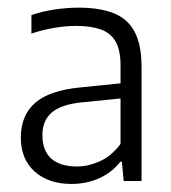

<svg xmlns="http://www.w3.org/2000/svg" viewBox="-20 -766 436 489"><path d="M162 -297.5Q103.5 -297.5 68.2 -329.2Q33 -361 33 -415.5Q33 -472 69.5 -504Q106 -536 186 -543.5L304 -555.5L310 -517.5L190.5 -505.5Q137 -500.5 112.5 -480Q88 -459.5 88 -422Q88 -382.5 110.5 -362.2Q133 -342 176 -342Q204.5 -342 234.2 -355.2Q264 -368.5 287 -399.5V-599.5Q287 -638.5 274.2 -660.5Q261.5 -682.5 236.2 -691.2Q211 -700 173.5 -700Q148.5 -700 119.2 -695.2Q90 -690.5 60 -680.5V-727.5Q87 -737 119 -741.8Q151 -746.5 180.5 -746.5Q233.5 -746.5 269.2 -732.5Q305 -718.5 322.8 -685.2Q340.5 -652 340.5 -595.5V-305H295L290.5 -354H286.5Q265 -326.5 232.5 -312Q200 -297.5 162 -297.5Z"/></svg>

Font: Encode Sans SemiCondensed Light
Style: Regular
Weight: 300
Width: 4
Designer: Multiple Designers
Foundry: Impallari Type
Version: Version 3.002